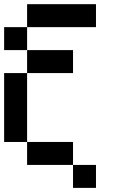

<svg xmlns="http://www.w3.org/2000/svg" viewBox="-20 -798 596 929"><path d="M111.1 -666.7V-777.8H444.4V-666.7ZM0 -555.6V-666.7H111.1V-555.6ZM111.1 -444.4V-555.6H333.3V-444.4ZM0 -111.1V-444.4H111.1V-111.1ZM111.1 0V-111.1H333.3V0ZM444.4 111.1H333.3V0H444.4Z"/></svg>

Font: Pixeloid Sans
Style: Regular
Weight: 400
Designer: GGBotNet
Foundry: GGBotNet
Version: 0.5